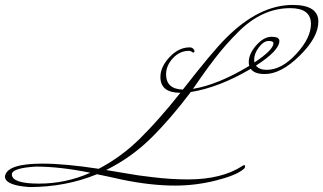

<svg xmlns="http://www.w3.org/2000/svg" viewBox="-51 -742 1310 778"><path d="M979 -500Q979 -492 980 -489Q1057 -540 1057 -567Q1057 -576 1037.5 -576Q1018 -576 998.5 -551Q979 -526 979 -500ZM-3 -35Q-2 2 107 2Q216 2 315 -42Q192 -67 94 -67Q-3 -61 -3 -35ZM1081 -576Q1081 -537 986 -476Q1000 -459 1030 -459Q1090 -459 1149.5 -523.5Q1209 -588 1209 -645Q1209 -709 1125 -709Q1009 -709 912 -610Q864 -562 825.5 -512.5Q787 -463 762 -426.5Q737 -390 736 -389Q733 -386 731 -382Q831 -398 959 -475Q957 -480 957 -490Q957 -524 987.5 -558.5Q1018 -593 1049.5 -593Q1081 -593 1081 -576ZM731 -529Q730 -529 725.5 -532.5Q721 -536 715 -536Q677 -536 649.5 -506Q622 -476 622 -441Q622 -381 690 -379Q809 -532 865 -588Q999 -722 1135 -722Q1239 -722 1239 -654Q1239 -591 1163.5 -516.5Q1088 -442 1022 -442Q980 -442 965 -463Q838 -388 722 -369Q639 -259 559.5 -181Q480 -103 379 -53Q388 -52 439 -43Q490 -34 509 -31.5Q528 -29 568 -24Q641 -15 711 -15Q848 -15 932 -70Q936 -73 939 -73Q942 -73 942 -67Q942 -61 935 -56Q905 -31 823.5 -10.5Q742 10 659 10Q560 10 444 -14Q428 -18 392 -25.5Q356 -33 342 -36Q215 16 68 16Q-31 9 -31 -27Q-24 -79 121 -79Q212 -79 349 -58Q439 -105 515 -179.5Q591 -254 680 -366Q599 -366 599 -430Q599 -471 636 -510.5Q673 -550 717 -550Q726 -550 731.5 -545Q737 -540 737 -534.5Q737 -529 731 -529Z"/></svg>

Font: Miss Fajardose
Style: Regular
Weight: 400
Version: Version 1.000